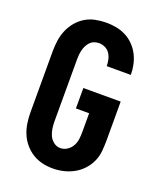

<svg xmlns="http://www.w3.org/2000/svg" viewBox="-139 -831 778 928"><g transform="rotate(20 250.0 -367.5)"><path d="M243 8Q215 8 188 1.5Q161 -5 138 -19.5Q115 -34 97 -55.5Q79 -77 68.5 -102.5Q58 -128 54 -155.5Q50 -183 50 -210V-525Q50 -553 54 -580.5Q58 -608 69 -634Q80 -660 98 -681.5Q116 -703 140 -717.5Q164 -732 192 -737.5Q220 -743 248 -743Q274 -743 300 -738Q326 -733 349 -721Q372 -709 390.5 -690Q409 -671 421 -647.5Q433 -624 438.5 -598Q444 -572 444 -546H320Q320 -562 316.5 -578.5Q313 -595 304 -609Q295 -623 279.5 -630.5Q264 -638 248 -638Q235 -638 223 -633.5Q211 -629 202 -619.5Q193 -610 187.5 -598.5Q182 -587 179 -575Q176 -563 175 -550Q174 -537 174 -525V-210Q174 -192 176.5 -173.5Q179 -155 186.5 -138Q194 -121 209.5 -109Q225 -97 244 -97Q263 -97 279.5 -108Q296 -119 305 -136Q314 -153 316 -172Q318 -191 318 -210V-303H250V-408H442V-210Q442 -182 439.5 -154Q437 -126 425.5 -100Q414 -74 394.5 -53Q375 -32 350.5 -18.5Q326 -5 298.5 1.5Q271 8 243 8Z"/></g></svg>

Font: iosevka_custom_sans_ss08 XBd
Style: Regular
Weight: 800
Designer: Belleve Invis
Foundry: Belleve Invis
Version: Version 10.3.0; ttfautohint (v1.8.3)